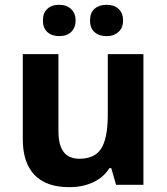

<svg xmlns="http://www.w3.org/2000/svg" viewBox="-20 -772 697 802"><path d="M579.1 0H464.8L444.8 -69.8H437Q413.1 -31.2 369.1 -10.7Q325.2 9.8 269 9.8Q172.9 9.8 124 -41.5Q75.2 -92.8 75.2 -189.9V-545.9H224.1V-227.1Q223.6 -167.5 245.1 -138.2Q266.6 -108.9 312 -108.9Q375 -108.9 402.3 -150.9Q429.7 -192.9 430.2 -289.1V-545.9H579.1ZM425.3 -752Q457 -752 475.6 -734.4Q494.1 -716.8 494.1 -686.5Q494.1 -656.2 475.1 -638.7Q456.1 -621.1 424.8 -621.1Q393.6 -621.1 375 -637.7Q356 -654.3 356 -686.5Q356 -718.8 375 -735.4Q394 -752 425.3 -752ZM277.3 -638.7Q258.8 -621.1 227.5 -621.1Q196.3 -621.1 177.7 -638.2Q159.2 -655.3 159.2 -686.5Q159.2 -717.8 177.2 -734.4Q195.3 -752 227.1 -752Q258.8 -752 277.3 -733.9Q295.9 -715.8 295.9 -686.5Q295.9 -657.2 277.3 -638.7Z"/></svg>

Font: OpenSansHebrew-Bold
Style: Bold
Weight: 700
Foundry: Ascender Corporation, Yanek Iontef
Version: Version 2.001;PS 002.001;hotconv 1.0.70;makeotf.lib2.5.58329